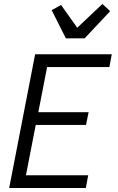

<svg xmlns="http://www.w3.org/2000/svg" viewBox="-20 -942 590 962"><path d="M26 0 156 -670H540L528 -606H216L172 -380H424L411 -316H159L110 -64H422L410 0ZM310 -750 239 -891 286 -917 367 -803 493 -922 532 -886 404 -750Z"/></svg>

Font: Lode Term
Style: Italic
Weight: 400
Italic angle: -11°
Monospace: yes
Designer: Belleve Invis
Foundry: Belleve Invis
Version: Version 29.2.0